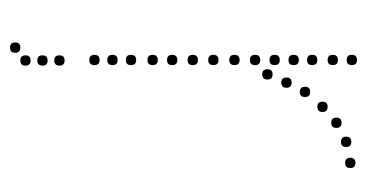

<svg xmlns="http://www.w3.org/2000/svg" viewBox="-190 -370 714 373"><g transform="rotate(90 166.5 -183.0)"><path d="M97 68Q87 68 87 58Q87 48 97 48Q107 48 107 58Q107 68 97 68ZM97 101Q87 101 87 91Q87 81 97 81Q107 81 107 91Q107 101 97 101ZM97 134Q87 134 87 124Q87 114 97 114Q107 114 107 124Q107 134 97 134ZM72 154Q62 154 62 144Q62 134 72 134Q82 134 82 144Q82 154 72 154ZM96 -231Q86 -231 86 -241Q86 -251 96 -251Q106 -251 106 -241Q106 -231 96 -231ZM96 -191Q86 -191 86 -201Q86 -211 96 -211Q106 -211 106 -201Q106 -191 96 -191ZM96 -151Q86 -151 86 -161Q86 -171 96 -171Q106 -171 106 -161Q106 -151 96 -151ZM96 -113Q86 -113 86 -123Q86 -133 96 -133Q106 -133 106 -123Q106 -113 96 -113ZM96 -71Q86 -71 86 -81Q86 -91 96 -91Q106 -91 106 -81Q106 -71 96 -71ZM96 -35Q86 -35 86 -45Q86 -55 96 -55Q106 -55 106 -45Q106 -35 96 -35ZM96 0Q86 0 86 -10Q86 -20 96 -20Q106 -20 106 -10Q106 0 96 0ZM96 -500Q86 -500 86 -510Q86 -520 96 -520Q106 -520 106 -510Q106 -500 96 -500ZM96 -387Q86 -387 86 -397Q86 -407 96 -407Q106 -407 106 -397Q106 -387 96 -387ZM96 -350Q86 -350 86 -360Q86 -370 96 -370Q106 -370 106 -360Q106 -350 96 -350ZM96 -312Q86 -312 86 -322Q86 -332 96 -332Q106 -332 106 -322Q106 -312 96 -312ZM96 -272Q86 -272 86 -282Q86 -292 96 -292Q106 -292 106 -282Q106 -272 96 -272ZM96 -423Q86 -423 86 -433Q86 -443 96 -443Q106 -443 106 -433Q106 -423 96 -423ZM96 -463Q86 -463 86 -473Q86 -483 96 -483Q106 -483 106 -473Q106 -463 96 -463ZM296 -497Q286 -497 286 -507Q286 -517 296 -517Q306 -517 306 -507Q306 -497 296 -497ZM255 -489Q245 -489 245 -499Q245 -509 255 -509Q265 -509 265 -499Q265 -489 255 -489ZM218 -470Q208 -470 208 -480Q208 -490 218 -490Q228 -490 228 -480Q228 -470 218 -470ZM187 -443Q177 -443 177 -453Q177 -463 187 -463Q197 -463 197 -453Q197 -443 187 -443ZM158 -409Q148 -409 148 -419Q148 -429 158 -429Q168 -429 168 -419Q168 -409 158 -409ZM140 -373Q130 -373 130 -383Q130 -393 140 -393Q150 -393 150 -383Q150 -373 140 -373ZM124 -336Q114 -336 114 -346Q114 -356 124 -356Q134 -356 134 -346Q134 -336 124 -336Z"/></g></svg>

Font: Raleway Dots
Style: Regular
Weight: 400
Designer: Matt McInerney, Pablo Impallari, Rodrigo Fuenzalida, Brenda Gallo
Foundry: Matt McInerney, Pablo Impallari, Rodrigo Fuenzalida, Brenda Gallo
Version: Version 1.000